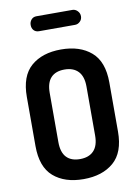

<svg xmlns="http://www.w3.org/2000/svg" viewBox="-101 -1004 774 1075"><g transform="rotate(-10 286.0 -466.0)"><path d="M183 -938H388Q404 -938 416.5 -925.3Q429 -912.6 429 -895Q429 -877 416.5 -865Q404 -853 388 -853H183Q165 -853 154 -864.5Q143 -876.1 143 -895Q143 -912.6 154 -925.3Q165 -938 183 -938ZM52 -223V-502Q52 -620.9 115.4 -675.9Q178.9 -731 286 -731Q393 -731 457 -675.9Q521 -620.9 521 -502V-223Q521 -104.1 457 -49.1Q393 6 286 6Q178.9 6 115.4 -49.1Q52 -104.1 52 -223ZM285.6 -617Q235 -617 208.5 -588.6Q182 -560.2 182 -502V-223Q182 -164.8 208.5 -136.4Q235 -108 285.6 -108Q336.2 -108 363.6 -136.8Q391 -165.5 391 -223V-502Q391 -559.5 363.6 -588.2Q336.2 -617 285.6 -617Z"/></g></svg>

Font: Dosis
Style: Regular
Weight: 400
Designer: Edgar Tolentino, Pablo Impallari, Igino Marini
Foundry: Edgar Tolentino, Pablo Impallari, Igino Marini
Version: Version 1.007;Glyphs 3.1.1 (3134)